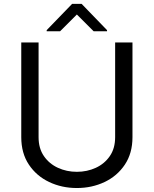

<svg xmlns="http://www.w3.org/2000/svg" viewBox="-20 -943 781 976"><path d="M565.3 -727.3H653.4V-245.7Q653.4 -164.1 614.7 -106.2Q576 -48.3 511.7 -17.8Q447.4 12.8 370.7 12.8Q294 12.8 229.8 -17.8Q165.5 -48.3 126.8 -106.2Q88.1 -164.1 88.1 -245.7V-727.3H176.1V-245.7Q176.1 -188.9 203.1 -149.7Q230.1 -110.4 274.5 -90Q318.9 -69.6 370.7 -69.6Q422.6 -69.6 467 -90Q511.4 -110.4 538.4 -149.7Q565.3 -188.9 565.3 -245.7ZM285.5 -784.1 370.7 -869.3 456 -784.1H524.1V-789.8L394.9 -923.3H346.6L217.3 -789.8V-784.1Z"/></svg>

Font: Inter UI
Style: Regular
Weight: 400
Designer: Rasmus Andersson
Foundry: rsms
Version: 3.2;8d6f07862